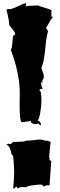

<svg xmlns="http://www.w3.org/2000/svg" viewBox="-20 -1259 391 1242"><path d="M261.7 -52.7Q256.3 -55.7 256.3 -60.3Q256.3 -64.9 240.5 -64.9Q224.6 -64.9 191.2 -60.5Q157.7 -56.2 150.9 -48.8L142.6 -47.9L125 -48.8Q100.6 -48.8 95.2 -37.6Q90.8 -50.8 82.5 -51.8Q77.1 -40 68.4 -40H65.4Q71.8 -112.8 71.8 -142.3Q71.8 -171.9 65.4 -251.5H64.5Q57.1 -251.5 51.8 -274.7Q46.4 -297.9 44.4 -297.9L43.9 -296.9Q42.5 -306.2 35.6 -313.7Q28.8 -321.3 20.5 -321.8L32.2 -329.6Q41 -327.6 44.4 -327.6Q57.1 -327.6 62.5 -340.3L136.2 -343.8Q141.6 -349.6 156.2 -349.6H169.9L231.9 -356.4Q253.4 -356.4 279.8 -347.7Q282.7 -349.6 285.4 -349.6Q288.1 -349.6 296.4 -345.2Q304.7 -340.8 308.1 -340.3Q304.2 -321.8 301.8 -287.6Q299.3 -253.4 297.9 -241.7Q303.2 -231 303.2 -229.5L296.9 -226.6Q301.3 -220.2 312 -218.3L300.3 -60.1L286.6 -61Q282.2 -61 261.7 -52.7ZM180.7 -476.1 122.1 -468.3Q106.9 -468.3 106.9 -581.1L107.9 -649.4Q109.4 -779.3 50.3 -935.5Q58.6 -951.7 60.3 -984.1Q62 -1016.6 65.4 -1028.3L77.1 -1035.6L78.1 -1038.6Q78.1 -1052.7 41 -1094.7Q35.2 -1148.9 22 -1192.9L26.4 -1200.2L40 -1199.7Q58.1 -1199.7 95.5 -1218.3Q132.8 -1236.8 149.9 -1239.3L146.5 -1216.8Q160.6 -1222.2 188.5 -1222.4Q216.3 -1222.7 225.6 -1224.1Q236.3 -1217.8 271 -1208.5Q305.7 -1199.2 313 -1191.9L312 -1153.3L321.8 -1148.4Q311 -1137.7 298.3 -1113.3Q285.6 -1088.9 277.8 -1079.6L291 -1057.1Q279.8 -1022.9 272.5 -941.4Q265.1 -859.9 248 -819.8Q249.5 -811.5 256.6 -793.5Q263.7 -775.4 263.7 -764.2L261.7 -751Q253.4 -741.2 253.4 -735.1Q253.4 -729 254.9 -718.8L244.6 -731Q244.6 -711.4 256.3 -683.6L249 -684.6Q244.1 -684.6 239.3 -680.4Q234.4 -676.3 232.9 -675.3Q248 -675.3 248 -612.8Q248 -572.8 241.2 -534.2Q234.4 -495.6 224.6 -479Q244.6 -472.7 244.6 -450.7V-445.8L224.6 -462.4L224.1 -458L210.9 -456.1Q200.7 -456.1 190.7 -460.2Q180.7 -464.4 180.7 -473.1Z"/></svg>

Font: Butcherman
Style: Regular
Weight: 400
Version: Version 001.003